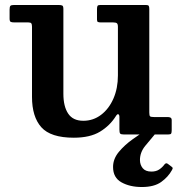

<svg xmlns="http://www.w3.org/2000/svg" viewBox="-20 -540 732 771"><path d="M108.5 -151V-432.5Q108.5 -442.5 105.8 -446.2Q103 -450 93.5 -450H37.5Q26.5 -450 22.5 -452.5Q18.5 -455 18.5 -465.5V-501Q18.5 -513 21.8 -516.5Q25 -520 36.5 -520H215Q226.5 -520 230.5 -517.5Q234.5 -515 234.5 -503.5V-163.5Q234.5 -112.5 253.8 -83.8Q273 -55 314.5 -55Q354.5 -55 386 -79Q417.5 -103 435.5 -144.2Q453.5 -185.5 453.5 -237V-432Q453.5 -443.5 449.2 -446.8Q445 -450 434 -450H385Q377 -450 373.2 -451.8Q369.5 -453.5 369.5 -461.5V-504Q369.5 -513.5 372 -516.8Q374.5 -520 383 -520H566Q575 -520 577.2 -516.5Q579.5 -513 579.5 -504V-88Q579.5 -75.5 582.8 -72.8Q586 -70 598.5 -70H653.5Q660.5 -70 665 -67.5Q669.5 -65 669.5 -57V-17.5Q669.5 -7 667.2 -3.5Q665 0 655 0H477.5Q465.5 0 462.5 -3.8Q459.5 -7.5 459.5 -20V-72Q459.5 -78.5 455.5 -81Q451.5 -83.5 445.5 -74Q421.5 -35.5 381.5 -11.2Q341.5 13 276.5 13Q183.5 13 146 -29Q108.5 -71 108.5 -151ZM549.5 211Q501.5 211 467.8 192.2Q434 173.5 434 130.5Q434 98 457.2 70Q480.5 42 513 19Q545.5 -4 572 -22Q580.5 -27.5 589 -26.8Q597.5 -26 600.5 -22.5Q612 -12 600.5 1Q583.5 20.5 562.8 46.2Q542 72 542 102.5Q542 121.5 553 135.2Q564 149 588 149Q606.5 149 619 140.8Q631.5 132.5 639.5 121.5Q646.5 112 654 118L668.5 129Q673.5 132.5 673.5 135Q673.5 137.5 670.5 143Q655.5 170.5 627.2 190.8Q599 211 549.5 211Z"/></svg>

Font: Besley SemiBold
Style: Regular
Weight: 600
Designer: Owen Earl
Foundry: indestructible type*
Version: Version 2.001; ttfautohint (v1.8.3)